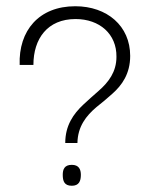

<svg xmlns="http://www.w3.org/2000/svg" viewBox="-20 -586 470 615"><path d="M228 -128C229 -181 256 -215 289 -243C306 -256 322 -270 339 -285C371 -313 397 -350 397 -407C397 -503 323 -566 221 -566C105 -566 39 -488 43 -378H87C87 -462 132 -525 222 -525C299 -525 354 -477 353 -404C353 -356 328 -323 296 -295C279 -280 263 -266 247 -251C215 -221 189 -184 189 -128ZM210 9C233 9 239 -6 239 -26C239 -43 233 -58 210 -58C186 -58 181 -43 181 -26C181 -6 186 9 210 9Z"/></svg>

Font: OSH Darker Grotesque
Style: Regular
Weight: 400
Designer: Gabriel Lam
Foundry: TypeRant
Version: Version 1.000;Glyphs 3.1.1 (3148)